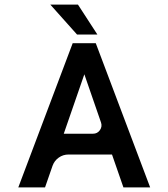

<svg xmlns="http://www.w3.org/2000/svg" viewBox="-20 -820 737 840"><path d="M406 -669H317L200 -800H321ZM298 -631H399L637 0H520L470 -144H280Q256 -144 237 -130.5Q218 -117 210 -95L177 0H60ZM387 -235Q406 -235 417 -250.5Q428 -266 422 -284L349 -495L259 -235Z"/></svg>

Font: Placeholder Sans Medium
Style: Regular
Weight: 500
Designer: The Branx Europe S.L
Version: Version 1.006;Fontself Maker 3.5.7